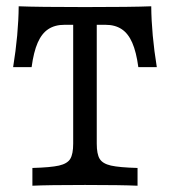

<svg xmlns="http://www.w3.org/2000/svg" viewBox="-20 -591 541 611"><path d="M212.9 -133.9V-512.1H185.5Q154.8 -512.1 133.9 -498.4Q112.9 -484.7 100 -455.2Q87.1 -425.8 80.6 -377.4H21.8Q38.7 -481.5 39.5 -571Q101.6 -568.5 250.8 -568.5Q399.2 -568.5 461.3 -571Q462.1 -481.5 479 -377.4H420.2Q413.7 -425.8 400.8 -455.2Q387.9 -484.7 366.9 -498.4Q346 -512.1 315.3 -512.1H287.9V-133.9Q287.9 -100.8 297.2 -85.5Q306.5 -70.2 333.1 -64.1Q359.7 -58.1 417.7 -56.5V0Q366.1 -2.4 250.8 -2.4Q133.1 -2.4 83.1 0V-56.5Q141.1 -58.1 167.7 -64.1Q194.4 -70.2 203.6 -85.5Q212.9 -100.8 212.9 -133.9Z"/></svg>

Font: Playfair Micro SmCond SmLight
Style: Regular
Weight: 360
Width: 4
Designer: Claus Eggers Sørensen
Foundry: Claus Eggers Sørensen
Version: Version 2.100;Glyphs 3.2 (3219)